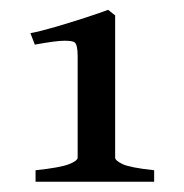

<svg xmlns="http://www.w3.org/2000/svg" viewBox="-20 -651 368 385"><path d="M51.3 -286.6V-309.6Q101.1 -314.9 118.4 -321.8Q135.7 -328.6 135.7 -335V-538.6Q135.7 -560.5 129.9 -565.9Q126 -569.3 109.1 -569.3Q92.3 -569.3 49.8 -561.5L41 -584.5Q59.6 -587.9 90.6 -596.9Q121.6 -606 151.6 -615.7Q181.6 -625.5 196.8 -631.3L210.9 -620.1V-335Q210.9 -329.1 225.6 -322Q240.2 -314.9 289.1 -309.6V-286.6Z"/></svg>

Font: Namdhinggo SemiBold
Style: Regular
Weight: 600
Designer: Victor Gaultney
Foundry: SIL International
Version: Version 3.001